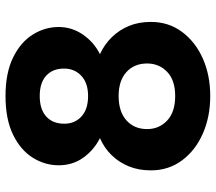

<svg xmlns="http://www.w3.org/2000/svg" viewBox="-62 -690 764 679"><g transform="rotate(-90 319.5 -350.0)"><path d="M320 12Q247 12 187.5 -14Q128 -40 92.5 -87.5Q57 -135 57 -198Q57 -241 71 -275.5Q85 -310 110.5 -336.5Q136 -363 171 -378Q128 -400 101.5 -437.5Q75 -475 75 -524Q75 -573 102 -616Q129 -659 183.5 -685.5Q238 -712 320 -712Q401 -712 455.5 -685.5Q510 -659 537 -616Q564 -573 564 -524Q564 -477 537 -438Q510 -399 468 -378Q503 -362 528.5 -335.5Q554 -309 568 -275Q582 -241 582 -198Q582 -135 546.5 -87.5Q511 -40 452 -14Q393 12 320 12ZM320 -112Q376 -112 405.5 -140.5Q435 -169 435 -211Q435 -257 404.5 -284.5Q374 -312 320 -312Q265 -312 234 -284.5Q203 -257 203 -211Q203 -169 233 -140.5Q263 -112 320 -112ZM320 -420Q366 -420 391.5 -444Q417 -468 417 -505Q417 -545 392 -568Q367 -591 320 -591Q273 -591 247.5 -568Q222 -545 222 -504Q222 -467 247.5 -443.5Q273 -420 320 -420Z"/></g></svg>

Font: DM Sans 18pt Black
Style: Regular
Weight: 900
Designer: Colophon Foundry, Jonny Pinhorn
Foundry: Colophon Foundry
Version: Version 4.004;gftools[0.9.30]